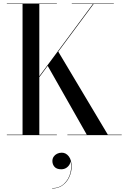

<svg xmlns="http://www.w3.org/2000/svg" viewBox="-20 -770 718 1094"><path d="M116 -217 509.5 -747.5H389V-750H628.5V-747.5H513.5L120 -217ZM19 0V-2.5H108.5V-747.5H19V-750H304V-747.5H204V-2.5H304V0ZM364 0V-2.5H474.5L250.5 -397L311 -477.5L594.5 -2.5H673.5V0ZM277 304V302Q318 302 344.8 277Q371.5 252 381 214.8Q390.5 177.5 380 141.5H381Q383 153.5 377 165.5Q371 177.5 358.5 186Q346 194.5 329 194.5Q303 194.5 290.8 180.8Q278.5 167 278.5 147.5Q278.5 134 285.5 123.2Q292.5 112.5 304.8 106.2Q317 100 332 100Q355.5 100 371.8 120.8Q388 141.5 388 179.5Q388 209.5 375.2 238Q362.5 266.5 337.8 285.2Q313 304 277 304Z"/></svg>

Font: Bodoni Moda 72pt
Style: Regular
Weight: 400
Designer: Owen Earl
Foundry: indestructible type
Version: Version 2.005